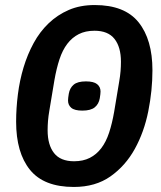

<svg xmlns="http://www.w3.org/2000/svg" viewBox="-20 -730 640 762"><path d="M273 12Q154 12 99 -56Q44 -124 44 -247Q44 -300 51 -355.5Q58 -411 73.5 -462.5Q89 -514 113.5 -559Q138 -604 173 -637.5Q208 -671 253 -690.5Q298 -710 356 -710Q475 -710 530 -641.5Q585 -573 585 -451Q585 -371 568.5 -288.5Q552 -206 515 -139Q478 -72 418.5 -30Q359 12 273 12ZM274 -90Q310 -90 336.5 -103.5Q363 -117 382 -142Q401 -167 413 -203.5Q425 -240 433 -286L453 -406Q457 -429 458.5 -448Q460 -467 460 -485Q460 -543 434.5 -575.5Q409 -608 355 -608Q319 -608 292.5 -594.5Q266 -581 247 -556Q228 -531 216 -494.5Q204 -458 196 -412L176 -292Q172 -269 170.5 -250Q169 -231 169 -213Q169 -155 194.5 -122.5Q220 -90 274 -90ZM307 -291Q276 -291 263 -302Q250 -313 250 -331Q250 -340 253 -358Q257 -381 272.5 -394Q288 -407 321 -407Q352 -407 365.5 -396Q379 -385 379 -367Q379 -358 376 -340Q372 -317 356 -304Q340 -291 307 -291Z"/></svg>

Font: IBM Plex Mono SemiBold
Style: Italic
Weight: 600
Italic angle: -9°
Monospace: yes
Designer: Mike Abbink, Paul van der Laan, Pieter van Rosmalen
Foundry: Bold Monday
Version: Version 2.3